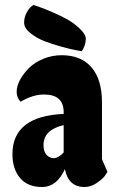

<svg xmlns="http://www.w3.org/2000/svg" viewBox="-20 -752 461 772"><path d="M114 -732Q123 -729 137 -724.5Q151 -720 187.5 -704.5Q224 -689 251.5 -673.5Q279 -658 302 -635.5Q325 -613 325 -597Q325 -570 309 -546Q300 -548 284 -550.5Q268 -553 228 -564Q188 -575 157.5 -587Q127 -599 102 -619Q77 -639 77 -660.5Q77 -682 86.5 -700Q96 -718 105 -725ZM236 -301Q236 -372 157 -372Q112 -372 63 -343Q47 -359 47 -382.5Q47 -406 60.5 -431Q74 -456 96.5 -478.5Q119 -501 154 -515.5Q189 -530 228 -530Q306 -530 348 -481Q390 -432 390 -341V-112L412 -61Q408 -54 401 -44Q394 -34 370 -17Q346 0 320 0Q255 0 241 -72Q208 0 149.5 0Q91 0 60.5 -36.5Q30 -73 30 -132Q30 -285 236 -294ZM182 -119Q188 -116 195 -116Q215 -116 236 -139V-249Q155 -230 155 -169Q155 -130 182 -119Z"/></svg>

Font: Chela One Cyrilic
Style: Regular
Weight: 400
Designer: Miguel Hernandez
Foundry: LatinoType
Version: Version 1.001